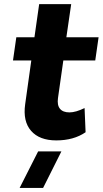

<svg xmlns="http://www.w3.org/2000/svg" viewBox="-20 -671 498 931"><path d="M261.2 -195.8Q256.3 -161.1 270.8 -143.6Q285.2 -126 316.9 -126Q347.2 -126 390.1 -147L395 -29.8Q337.4 9.8 252.9 9.8Q171.4 9.8 130.9 -36.4Q90.3 -82.5 102.1 -166L131.8 -377.9H43L59.1 -490.2H147L169.9 -650.9H325.2L301.8 -490.2H458L441.9 -377.9H287.1ZM75.2 240.2 165 63H277.8L189 240.2Z"/></svg>

Font: Human Sans Bold
Style: Italic
Weight: 700
Italic angle: -8°
Designer: Tim Radville
Foundry: Continuum
Version: Version 1.000;FEAKit 1.0